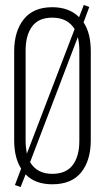

<svg xmlns="http://www.w3.org/2000/svg" viewBox="-20 -735 421 772"><path d="M339 -707 316 -645Q345 -602 345 -529V-171Q345 -90 306.5 -42Q268 6 190 6Q121 6 83 -34L63 17L40 9L65 -57Q37 -101 37 -171V-529Q37 -609 75.5 -657.5Q114 -706 190 -706Q258 -706 298 -666L317 -715ZM83 -532V-168Q83 -144 88 -117L280 -618Q252 -664 190 -664Q135 -664 109 -628.5Q83 -593 83 -532ZM299 -168V-532Q299 -560 293 -586L101 -83Q129 -36 190 -36Q246 -36 272.5 -71.5Q299 -107 299 -168Z"/></svg>

Font: TypoPRO Bebas Neue
Style: Regular
Weight: 400
Designer: Ryoichi Tsunekawa
Foundry: Ryoichi Tsunekawa
Version: Version 001.003